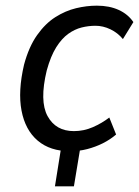

<svg xmlns="http://www.w3.org/2000/svg" viewBox="-20 -525 491 678"><path d="M174 133 201 -36H269L241 133ZM228 9Q157 9 113 -28.5Q69 -66 56 -134.5Q43 -203 65 -297Q82 -360 111 -401Q140 -442 175.5 -464.5Q211 -487 248.5 -496Q286 -505 322 -505Q366 -505 399 -490Q432 -475 451 -447L414 -387Q396 -409 370 -421.5Q344 -434 317 -434Q293 -434 268.5 -428Q244 -422 221 -405.5Q198 -389 178.5 -358Q159 -327 145 -276Q119 -168 148 -115Q177 -62 241 -62Q276 -62 308 -76Q340 -90 366 -110L390 -50Q369 -32 343 -19Q317 -6 288 1.5Q259 9 228 9Z"/></svg>

Font: Nunito Sans 7pt Condensed
Style: Italic
Weight: 400
Width: 3
Italic angle: -9°
Designer: Vernon Adams
Foundry: Vernon Adams
Version: Version 3.101;gftools[0.9.27]